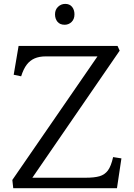

<svg xmlns="http://www.w3.org/2000/svg" viewBox="-20 -992 705 1012"><path d="M45 -43.5 493.8 -694.8H221.5Q187 -694.8 162.5 -684.1Q138 -673.5 120.9 -651.1Q103.8 -628.8 91.5 -589.8L52.2 -598L78 -750H599.5L610.8 -725L150.5 -55.2H430.5Q477.8 -55.2 504.9 -63.2Q532 -71.2 548.8 -93.6Q565.5 -116 576.2 -164L620 -157.2L596.5 0H49.8ZM372.5 -916.5Q372.5 -940.2 359.8 -955.9Q347 -971.5 324 -971.5Q302 -971.5 286 -956.2Q270 -941 270 -916.5Q270 -892.8 283.1 -877.1Q296.2 -861.5 320.8 -861.5Q342 -861.5 357.2 -876.2Q372.5 -891 372.5 -916.5Z"/></svg>

Font: TMT Limkin
Style: Regular
Weight: 400
Designer: Gabriel Drozdov
Version: Version 1.000;Glyphs 3.1.2 (3151)